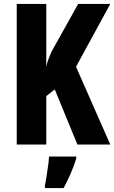

<svg xmlns="http://www.w3.org/2000/svg" viewBox="-20 -734 580 975"><path d="M540 0H373L258 -280L215 -246V0H65V-714H215V-394Q220 -424 243 -474L377 -714H540L366 -395ZM367 72Q355 110 338.5 148Q322 186 303 221H208V208Q212 190 216 163.5Q220 137 224 109.5Q228 82 229 61H367Z"/></svg>

Font: Noto Sans Malayalam ExtraCondensed ExtraBold
Style: Regular
Weight: 800
Width: 2
Designer: Jelle Bosma - Monotype Design Team
Foundry: Monotype Imaging Inc.
Version: Version 2.104; ttfautohint (v1.8.4.7-5d5b)